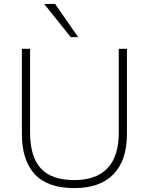

<svg xmlns="http://www.w3.org/2000/svg" viewBox="-20 -955 762 983"><path d="M361 8Q224 8 158 -63Q92 -134 92 -270V-705H134V-276Q134 -154 188.5 -93.5Q243 -33 361 -33Q472 -33 530 -93.5Q588 -154 588 -276V-705H630V-270Q630 -134 561 -63Q492 8 361 8ZM342 -765 206 -935H262L380 -765Z"/></svg>

Font: Mulish ExtraLight
Style: Regular
Weight: 200
Designer: Vernon Adams
Foundry: Vernon Adams
Version: Version 3.603